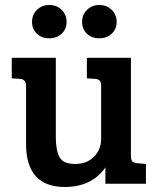

<svg xmlns="http://www.w3.org/2000/svg" viewBox="-20 -734 631 767"><path d="M563 -79V0H401V-65Q346 13 239 13Q84 13 84 -160V-391Q84 -418 59 -419L27 -421V-503H203V-186Q203 -133 218 -106Q233 -79 280 -79Q327 -79 355.5 -108Q384 -137 384 -178V-389Q384 -405 378.5 -411.5Q373 -418 359 -419L327 -421V-503H503V-111Q503 -95 508 -89.5Q513 -84 528 -82ZM376.5 -581Q346 -581 327 -599.5Q308 -618 308 -646.5Q308 -675 327.5 -694.5Q347 -714 377 -714Q407 -714 426.5 -694.5Q446 -675 446 -646.5Q446 -618 426.5 -599.5Q407 -581 376.5 -581ZM176.5 -581Q146 -581 127 -599.5Q108 -618 108 -646.5Q108 -675 127.5 -694.5Q147 -714 177 -714Q207 -714 226.5 -694.5Q246 -675 246 -646.5Q246 -618 226.5 -599.5Q207 -581 176.5 -581Z"/></svg>

Font: Bree Serif
Style: Regular
Weight: 400
Designer: Veronika Burian, Jos Scaglione
Foundry: TypeTogether
Version: Version 1.001